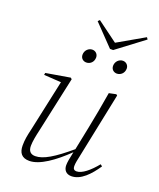

<svg xmlns="http://www.w3.org/2000/svg" viewBox="-146 -872 809 974"><g transform="rotate(20 258.5 -385.0)"><path d="M130 12C186 12 258 -40 326 -106C318 -70 314 -47 314 -32C314 -6 329 12 357 12C408 12 452 -36 487 -88L477 -96C441 -52 403 -20 373 -20C361 -20 354 -27 354 -41C354 -59 359 -79 363 -98L436 -452L430 -457L392 -449C380 -376 369 -317 356 -252L330 -124C246 -53 193 -21 150 -21C125 -21 112 -35 112 -63C112 -87 119 -121 126 -151L191 -451L184 -457L54 -435L52 -424L145 -418L85 -140C77 -106 72 -81 72 -51C72 -11 89 12 130 12ZM231 -556C252 -556 270 -572 270 -597C270 -615 256 -628 239 -628C219 -628 200 -611 200 -587C200 -567 215 -556 231 -556ZM396 -556C416 -556 435 -572 435 -597C435 -615 421 -628 404 -628C384 -628 365 -611 365 -587C365 -567 380 -556 396 -556ZM321 -662H338L484 -772L477 -782L334 -700L223 -782L214 -773Z"/></g></svg>

Font: Source Serif 4 Display Light
Style: Italic
Weight: 300
Italic angle: -12°
Designer: Frank Grießhammer
Foundry: Adobe Systems Incorporated
Version: Version 4.004;hotconv 1.0.117;makeotfexe 2.5.65602